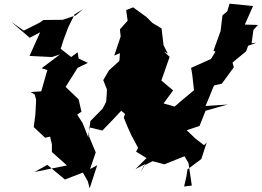

<svg xmlns="http://www.w3.org/2000/svg" viewBox="-20 -942 1427 1047"><path d="M745 0 765 -39 812 -63 877 -46 986 -90 1008 -53 1026 70 984 75 997 18 1002 -18 1078 -75 1107 -165 1093 -150 1045 -187 998 -232 1068 -255 1101 -338 1221 -372 1101 -364 1147 -476 1190 -486 1255 -575 1248 -601 1322 -662 1339 -709 1287 -676 1379 -709 1352 -706 1362 -779 1387 -806 1315 -808 1360 -909 1232 -922 1219 -880 1193 -858 1183 -773 1144 -665 1155 -660 1130 -620 1022 -572 1028 -538 1038 -450C1004 -421 968 -393 935 -363L872 -339L961 -353L872 -378L924 -449L860 -503L905 -632L873 -662L895 -650L872 -695L861 -787L811 -817L779 -849L706 -902L668 -887L676 -829L634 -782L638 -743L603 -639L634 -652L631 -610L574 -558L543 -505L563 -455L562 -427L559 -387L540 -350L473 -282L461 -194L431 -270L401 -317L424 -333L409 -400L337 -469L329 -454L403 -572L459 -599L409 -623L403 -657L368 -631L311 -676L327 -726L352 -793L387 -864L433 -892L393 -858L322 -834L217 -833L197 -819L110 -775L41 -823L142 -736L199 -766L141 -637L263 -631L307 -645L207 -570L238 -560L205 -444L147 -440L169 -427L177 -399L173 -318L164 -249L226 -191L253 -197L263 -155V-113L345 -40L168 -4L238 -43L334 37L432 -1L459 47L469 85L510 -41L471 -20L502 -111L466 -197L465 -248L538 -230C573 -265 607 -302 641 -338L685 -301L687 -356L773 -450L718 -454L696 -417L655 -301C668 -268 681 -236 696 -205L733 -136L722 -115L779 -80C758 -60 739 -39 719 -20L773 -48Z"/></svg>

Font: Hussar Lance
Style: ExBdObl
Weight: 700
Foundry: Cannot Into Space Fonts, PlusOne Fonts
Version: Version 2.270